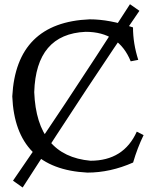

<svg xmlns="http://www.w3.org/2000/svg" viewBox="-20 -793 736 893"><path d="M386.2 9.8Q50.8 -7.3 37.1 -344.7Q55.2 -689 397 -703.1Q489.7 -703.1 598.6 -665.5Q598.6 -590.8 623 -514.6L587.9 -507.8Q532.2 -645 378.4 -645Q147.5 -634.8 139.2 -364.3Q150.9 -67.9 400.9 -45.4Q555.2 -45.4 616.2 -180.7L647.9 -164.6Q619.1 -105.5 599.1 -37.1Q493.2 9.8 386.2 9.8ZM85.4 79.1 40.5 47.4Q254.9 -261.2 584.5 -773.4L628.4 -742.7Q405.3 -419.4 85.4 79.1Z"/></svg>

Font: Almanac
Style: Regular
Weight: 400
Designer: Eden's Almanac
Version: Version 3.501;March 28, 2021;FontCreator 13.0.0.2683 64-bit